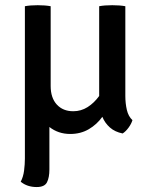

<svg xmlns="http://www.w3.org/2000/svg" viewBox="-20 -518 594 756"><path d="M179.5 -493.5V-179.5Q179.5 -132.5 203.8 -106.2Q228 -80 268.5 -80Q299 -80 324.8 -96.2Q350.5 -112.5 370.5 -140V-493.5Q391.5 -497.5 422 -497.5Q452 -497.5 473.5 -493.5V-140Q473.5 -111 479.5 -85.2Q485.5 -59.5 501.5 -45Q497.5 -31 486.5 -15.8Q475.5 -0.5 463 7.5Q432.5 1.5 412.8 -16Q393 -33.5 383 -58Q361.5 -28 329.5 -9.2Q297.5 9.5 256.5 9.5Q209.5 9.5 174.5 -18V149Q174.5 181 165 199.8Q155.5 218.5 124.5 218.5Q87 218.5 61.5 197.5Q71.5 179 74.8 153.8Q78 128.5 78 106.5V-493.5Q99 -497.5 128.5 -497.5Q158 -497.5 179.5 -493.5Z"/></svg>

Font: Signika SC
Style: Regular
Weight: 400
Designer: Anna Giedryś
Foundry: Anna Giedryś
Version: Version 2.000; ttfautohint (v1.8.3) -l 8 -r 50 -G 200 -x 9 -